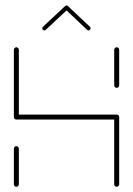

<svg xmlns="http://www.w3.org/2000/svg" viewBox="-20 -694 494 713"><path d="M40.7 -0.4Q37 -0.4 34.3 -3.1Q31.5 -5.9 31.5 -9.6V-141.9Q31.5 -145.6 34.3 -148.3Q37 -151.1 40.7 -151.1Q44.4 -151.1 47.2 -148.3Q50 -145.6 50 -141.9V-9.6Q50 -5.9 47.4 -3.1Q44.8 -0.4 40.7 -0.4ZM40.7 -518.5Q44.4 -518.5 47.2 -515.7Q50 -513 50 -509.3V-259.3Q50 -255.6 47.4 -252.8Q44.8 -250 40.7 -250Q37 -250 34.3 -252.8Q31.5 -255.6 31.5 -259.3V-509.3Q31.5 -513 34.3 -515.7Q37 -518.5 40.7 -518.5ZM413.3 -250H40.7V-268.5H413.3ZM413.3 -268.5Q417.4 -268.5 420 -265.9Q422.6 -263.3 422.6 -259.3V-9.6Q422.6 -5.9 420 -3.1Q417.4 -0.4 413.3 -0.4Q409.6 -0.4 406.9 -3.1Q404.1 -5.9 404.1 -9.6V-259.3Q404.1 -263.3 406.9 -265.9Q409.6 -268.5 413.3 -268.5ZM413.3 -367.8Q409.6 -367.8 406.9 -370.6Q404.1 -373.3 404.1 -377V-509.3Q404.1 -513 406.9 -515.7Q409.6 -518.5 413.3 -518.5Q417 -518.5 419.8 -515.7Q422.6 -513 422.6 -509.3V-377Q422.6 -373.3 420 -370.6Q417.4 -367.8 413.3 -367.8ZM227 -673.7Q230.4 -673.7 232.6 -671.5Q234.8 -669.3 234.8 -665.9Q234.8 -662.6 232.6 -660.4L150 -583.3Q147.8 -581.1 144.8 -581.1Q141.5 -581.1 139.3 -583.3Q137 -585.6 137 -588.9Q137 -592.2 139.3 -594.4L221.9 -671.5Q224.1 -673.7 227 -673.7ZM232.6 -671.1 314.1 -594.4Q316.3 -592.2 316.3 -588.9Q316.3 -585.6 314.1 -583.3Q311.9 -581.1 308.5 -581.1Q305.6 -581.1 303.3 -583.3L222.2 -660Z"/></svg>

Font: 26F Galaxy Sans Hairline
Style: Regular
Weight: 50
Designer: C₂₉H₂₅N₃O₅
Version: Version 1.100